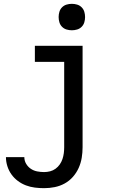

<svg xmlns="http://www.w3.org/2000/svg" viewBox="-20 -759 640 1002"><path d="M210 223Q186 223 162 220Q138 217 115.5 208.5Q93 200 73.5 185.5Q54 171 40 151.5Q26 132 18.5 108.5Q11 85 11 61H107Q107 80 116.5 96Q126 112 141 122Q156 132 174 135.5Q192 139 210 139Q226 139 241.5 135Q257 131 270 121.5Q283 112 292 99Q301 86 306 71Q311 56 313 40.5Q315 25 315 9V-436H162V-520H411V9Q411 37 406.5 64.5Q402 92 390.5 117.5Q379 143 360.5 164Q342 185 317.5 198.5Q293 212 265.5 217.5Q238 223 210 223ZM355 -601Q341 -601 327.5 -605Q314 -609 304 -619Q294 -629 290 -642.5Q286 -656 286 -670Q286 -684 290 -697.5Q294 -711 304 -721Q314 -731 327.5 -735Q341 -739 355 -739Q369 -739 382.5 -735Q396 -731 406 -721Q416 -711 420 -697.5Q424 -684 424 -670Q424 -656 420 -642.5Q416 -629 406 -619Q396 -609 382.5 -605Q369 -601 355 -601Z"/></svg>

Font: Iosevka Fixed Curly Md Ex
Style: Regular
Weight: 500
Width: 7
Monospace: yes
Designer: Belleve Invis
Foundry: Belleve Invis
Version: Version 30.1.2